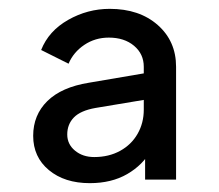

<svg xmlns="http://www.w3.org/2000/svg" viewBox="-20 -775 495 434"><path d="M55 -468Q55 -515 87 -546.5Q119 -578 181 -588L316 -611V-551L196 -531Q162 -525 147 -509.5Q132 -494 132 -471Q132 -449 149.5 -434.5Q167 -420 193 -420Q226 -420 251.5 -434Q277 -448 291 -472.5Q305 -497 305 -527V-624Q305 -653 283 -671.5Q261 -690 226 -690Q195 -690 170.5 -673.5Q146 -657 135 -631L73 -662Q90 -705 134 -730Q178 -755 228 -755Q295 -755 336.5 -718.5Q378 -682 378 -624V-369H308V-439L322 -436Q303 -402 267.5 -381.5Q232 -361 183 -361Q126 -361 90.5 -390.5Q55 -420 55 -468Z"/></svg>

Font: Kosmopol Plus Jakarta Sans
Style: Regular
Weight: 400
Designer: Gumpita Rahayu
Foundry: Tokotype
Version: Version 2.006